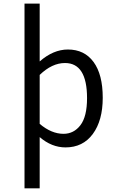

<svg xmlns="http://www.w3.org/2000/svg" viewBox="-20 -801 655 1063"><path d="M199.7 241.7H115.7V-781.2H199.7V-460.9Q275.4 -526.9 356 -526.9Q447.3 -526.9 498 -457.8Q548.8 -388.7 548.8 -259.8Q548.8 -133.8 493.9 -59.3Q439 15.1 342.8 15.1Q266.1 15.1 199.7 -42ZM331.5 -60.1Q388.7 -60.1 425.3 -107.9Q461.9 -155.8 461.9 -257.8Q461.9 -452.1 339.8 -452.1Q268.1 -452.1 199.7 -386.2V-115.2Q265.1 -60.1 331.5 -60.1Z"/></svg>

Font: Cadman
Style: Regular
Weight: 400
Designer: Paul James MIller
Foundry: High-Logic / Made with FontCreator
Version: Version 2.114;March 28, 2021;FontCreator 13.0.0.2683 64-bit